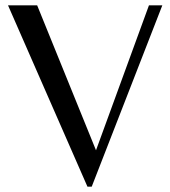

<svg xmlns="http://www.w3.org/2000/svg" viewBox="-20 -682 637 718"><path d="M307 16 10 -662H119L339 -120L537 -662H587L323 16Z"/></svg>

Font: Belleza
Style: Regular
Weight: 400
Designer: Eduardo Rodriguez Tunni
Foundry: Eduardo Rodriguez Tunni
Version: Version 1.001